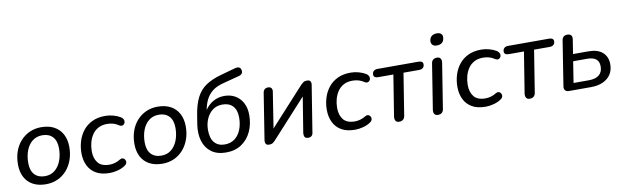

<svg xmlns="http://www.w3.org/2000/svg" viewBox="-45 -1203 5508 1700"><g transform="rotate(-10 2709.0 -353.0)"><path d="M263 9Q196 9 147.5 -17Q99 -43 73.5 -91.5Q48 -140 48 -206Q48 -269 66.5 -322Q85 -375 120 -414Q155 -453 202.5 -474.5Q250 -496 307 -496Q375 -496 423 -470Q471 -444 497 -395.5Q523 -347 523 -280Q523 -218 504 -165Q485 -112 450.5 -73Q416 -34 368.5 -12.5Q321 9 263 9ZM266 -63Q319 -63 355.5 -92.5Q392 -122 411.5 -172.5Q431 -223 431 -284Q431 -352 397.5 -388Q364 -424 305 -424Q252 -424 215 -394.5Q178 -365 159 -315Q140 -265 140 -203Q140 -135 173.5 -99Q207 -63 266 -63Z M837 9Q763 9 715 -18.5Q667 -46 643 -95Q619 -144 619 -208Q619 -262 634.5 -313.5Q650 -365 682 -406Q714 -447 764 -471.5Q814 -496 883 -496Q920 -496 955.5 -486Q991 -476 1018 -460Q1033 -450 1039 -438.5Q1045 -427 1043.5 -415Q1042 -403 1034.5 -395Q1027 -387 1016.5 -385Q1006 -383 993 -391Q968 -408 942.5 -415.5Q917 -423 887 -423Q840 -423 806.5 -404.5Q773 -386 752.5 -355Q732 -324 722 -286.5Q712 -249 712 -209Q712 -143 744 -103.5Q776 -64 848 -64Q871 -64 896 -71Q921 -78 947 -94Q958 -101 968.5 -99Q979 -97 986 -89.5Q993 -82 995.5 -71.5Q998 -61 993.5 -50Q989 -39 976 -31Q949 -12 910.5 -1.5Q872 9 837 9Z M1310 9Q1243 9 1194.5 -17Q1146 -43 1120.5 -91.5Q1095 -140 1095 -206Q1095 -269 1113.5 -322Q1132 -375 1167 -414Q1202 -453 1249.5 -474.5Q1297 -496 1354 -496Q1422 -496 1470 -470Q1518 -444 1544 -395.5Q1570 -347 1570 -280Q1570 -218 1551 -165Q1532 -112 1497.5 -73Q1463 -34 1415.5 -12.5Q1368 9 1310 9ZM1313 -63Q1366 -63 1402.5 -92.5Q1439 -122 1458.5 -172.5Q1478 -223 1478 -284Q1478 -352 1444.5 -388Q1411 -424 1352 -424Q1299 -424 1262 -394.5Q1225 -365 1206 -315Q1187 -265 1187 -203Q1187 -135 1220.5 -99Q1254 -63 1313 -63Z M1883 9Q1802 9 1751 -29Q1700 -67 1680.5 -131.5Q1661 -196 1673 -278L1685 -353Q1700 -452 1731.5 -515Q1763 -578 1818.5 -615.5Q1874 -653 1959 -676L2092 -713Q2112 -718 2125.5 -712Q2139 -706 2143 -687Q2148 -669 2139 -656Q2130 -643 2110 -638L1954 -597Q1899 -582 1863 -553Q1827 -524 1806.5 -482.5Q1786 -441 1777 -388L1770 -345H1753Q1769 -385 1797.5 -417.5Q1826 -450 1865.5 -468.5Q1905 -487 1953 -487Q2008 -487 2050.5 -462Q2093 -437 2117 -391Q2141 -345 2141 -283Q2141 -201 2110.5 -135Q2080 -69 2022.5 -30Q1965 9 1883 9ZM1883 -63Q1937 -63 1974 -91.5Q2011 -120 2030 -168.5Q2049 -217 2049 -276Q2049 -344 2015.5 -379.5Q1982 -415 1923 -415Q1870 -415 1833.5 -387Q1797 -359 1777.5 -313.5Q1758 -268 1758 -215Q1758 -138 1791.5 -100.5Q1825 -63 1883 -63Z M2270 7Q2252 7 2244 -1.5Q2236 -10 2235 -21.5Q2234 -33 2236 -43L2301 -454Q2305 -475 2316.5 -484.5Q2328 -494 2347 -494Q2368 -494 2377 -481Q2386 -468 2382 -447L2326 -89H2297L2642 -467Q2651 -476 2663 -485Q2675 -494 2696 -494Q2714 -494 2722 -487Q2730 -480 2732 -468.5Q2734 -457 2731 -445L2665 -33Q2663 -13 2651.5 -3Q2640 7 2621 7Q2598 7 2590 -6Q2582 -19 2584 -41L2642 -399H2670L2325 -21Q2316 -11 2303.5 -2Q2291 7 2270 7Z M3043 9Q2969 9 2921 -18.5Q2873 -46 2849 -95Q2825 -144 2825 -208Q2825 -262 2840.5 -313.5Q2856 -365 2888 -406Q2920 -447 2970 -471.5Q3020 -496 3089 -496Q3126 -496 3161.5 -486Q3197 -476 3224 -460Q3239 -450 3245 -438.5Q3251 -427 3249.5 -415Q3248 -403 3240.5 -395Q3233 -387 3222.5 -385Q3212 -383 3199 -391Q3174 -408 3148.5 -415.5Q3123 -423 3093 -423Q3046 -423 3012.5 -404.5Q2979 -386 2958.5 -355Q2938 -324 2928 -286.5Q2918 -249 2918 -209Q2918 -143 2950 -103.5Q2982 -64 3054 -64Q3077 -64 3102 -71Q3127 -78 3153 -94Q3164 -101 3174.5 -99Q3185 -97 3192 -89.5Q3199 -82 3201.5 -71.5Q3204 -61 3199.5 -50Q3195 -39 3182 -31Q3155 -12 3116.5 -1.5Q3078 9 3043 9Z M3438 7Q3417 7 3407.5 -7Q3398 -21 3401 -46L3460 -414H3325Q3283 -414 3283 -444Q3283 -465 3296 -476Q3309 -487 3329 -487H3697Q3739 -487 3739 -457Q3739 -437 3726.5 -425.5Q3714 -414 3692 -414H3551L3491 -38Q3488 -16 3474.5 -4.5Q3461 7 3438 7Z M3787 7Q3766 7 3756 -7Q3746 -21 3750 -46L3814 -449Q3817 -472 3830.5 -483Q3844 -494 3866 -494Q3887 -494 3897 -480Q3907 -466 3903 -441L3839 -38Q3836 -16 3823 -4.5Q3810 7 3787 7ZM3884 -600Q3859 -600 3846 -613Q3833 -626 3834 -649Q3837 -677 3854.5 -691.5Q3872 -706 3901 -706Q3927 -706 3940.5 -693.5Q3954 -681 3951 -658Q3949 -630 3932 -615Q3915 -600 3884 -600Z M4217 9Q4143 9 4095 -18.5Q4047 -46 4023 -95Q3999 -144 3999 -208Q3999 -262 4014.5 -313.5Q4030 -365 4062 -406Q4094 -447 4144 -471.5Q4194 -496 4263 -496Q4300 -496 4335.5 -486Q4371 -476 4398 -460Q4413 -450 4419 -438.5Q4425 -427 4423.5 -415Q4422 -403 4414.5 -395Q4407 -387 4396.5 -385Q4386 -383 4373 -391Q4348 -408 4322.5 -415.5Q4297 -423 4267 -423Q4220 -423 4186.5 -404.5Q4153 -386 4132.5 -355Q4112 -324 4102 -286.5Q4092 -249 4092 -209Q4092 -143 4124 -103.5Q4156 -64 4228 -64Q4251 -64 4276 -71Q4301 -78 4327 -94Q4338 -101 4348.5 -99Q4359 -97 4366 -89.5Q4373 -82 4375.5 -71.5Q4378 -61 4373.5 -50Q4369 -39 4356 -31Q4329 -12 4290.5 -1.5Q4252 9 4217 9Z M4612 7Q4591 7 4581.5 -7Q4572 -21 4575 -46L4634 -414H4499Q4457 -414 4457 -444Q4457 -465 4470 -476Q4483 -487 4503 -487H4871Q4913 -487 4913 -457Q4913 -437 4900.5 -425.5Q4888 -414 4866 -414H4725L4665 -38Q4662 -16 4648.5 -4.5Q4635 7 4612 7Z M4968 0Q4943 0 4932 -13Q4921 -26 4925 -51L4988 -451Q4992 -474 5004.5 -484Q5017 -494 5038 -494Q5061 -494 5071.5 -481Q5082 -468 5078 -443L5058 -316H5197Q5280 -316 5323.5 -276.5Q5367 -237 5367 -171Q5367 -116 5342 -78.5Q5317 -41 5271.5 -20.5Q5226 0 5164 0ZM5018 -63H5156Q5217 -63 5248.5 -89.5Q5280 -116 5280 -166Q5280 -211 5253 -232Q5226 -253 5176 -253H5048Z"/></g></svg>

Font: Nunito Medium
Style: Italic
Weight: 500
Designer: Vernon Adams
Foundry: Vernon Adams
Version: Version 3.601